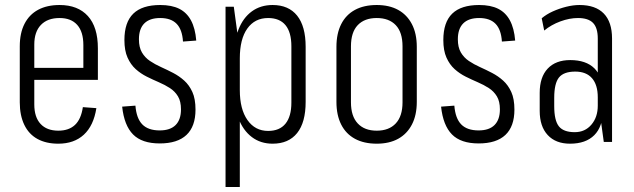

<svg xmlns="http://www.w3.org/2000/svg" viewBox="-20 -567 2534 767"><path d="M213 7Q164 7 129.5 -12Q95 -31 77 -68.5Q59 -106 59 -158V-382Q59 -435 78 -472Q97 -509 132.5 -528Q168 -547 218 -547Q291 -547 331 -503Q371 -459 371 -374V-248H106V-296H323L313 -262V-387Q313 -440 288.5 -467.5Q264 -495 218 -495Q170 -495 143.5 -467.5Q117 -440 117 -389V-150Q117 -99 142 -72Q167 -45 213 -45Q255 -45 279.5 -68Q304 -91 311 -139L365 -135Q354 -65 315 -29Q276 7 213 7Z M618 6Q547 6 511.5 -30Q476 -66 468 -141L521 -145Q525 -94 548.5 -70Q572 -46 618 -46Q660 -46 681.5 -67.5Q703 -89 703 -130Q703 -162 691 -182Q679 -202 659 -215Q639 -228 614.5 -238.5Q590 -249 566 -261Q542 -273 522 -291Q502 -309 489.5 -337Q477 -365 477 -407Q477 -478 512.5 -512.5Q548 -547 620 -547Q666 -547 696 -532Q726 -517 743 -485.5Q760 -454 764 -405L711 -401Q708 -449 685.5 -472Q663 -495 620 -495Q578 -495 556.5 -473.5Q535 -452 535 -410Q535 -378 547 -357.5Q559 -337 579 -323.5Q599 -310 623.5 -299Q648 -288 672 -275.5Q696 -263 716 -245Q736 -227 748.5 -199.5Q761 -172 761 -129Q761 -62 725 -28Q689 6 618 6Z M1069 7Q1021 7 986 -19.5Q951 -46 932.5 -94.5Q914 -143 913 -209V-334Q914 -401 932.5 -448.5Q951 -496 986 -521.5Q1021 -547 1069 -547Q1133 -547 1167 -504.5Q1201 -462 1201 -380V-160Q1201 -78 1167 -35.5Q1133 7 1069 7ZM881 -540H914L938 -363V180H881ZM1051 -44Q1097 -44 1120.5 -73Q1144 -102 1144 -157V-382Q1144 -438 1120.5 -466.5Q1097 -495 1051 -495Q998 -495 968 -453Q938 -411 938 -334V-207Q938 -131 968.5 -87.5Q999 -44 1051 -44Z M1485 7Q1434 7 1398 -12.5Q1362 -32 1343 -69.5Q1324 -107 1324 -160V-380Q1324 -433 1343 -470.5Q1362 -508 1398 -527.5Q1434 -547 1485 -547Q1535 -547 1570.5 -527.5Q1606 -508 1625.5 -470.5Q1645 -433 1645 -380V-160Q1645 -107 1625.5 -69.5Q1606 -32 1570.5 -12.5Q1535 7 1485 7ZM1485 -45Q1534 -45 1561 -74Q1588 -103 1588 -158V-382Q1588 -438 1561 -466.5Q1534 -495 1485 -495Q1436 -495 1409 -466.5Q1382 -438 1382 -382V-158Q1382 -103 1409 -74Q1436 -45 1485 -45Z M1892 6Q1821 6 1785.5 -30Q1750 -66 1742 -141L1795 -145Q1799 -94 1822.5 -70Q1846 -46 1892 -46Q1934 -46 1955.5 -67.5Q1977 -89 1977 -130Q1977 -162 1965 -182Q1953 -202 1933 -215Q1913 -228 1888.5 -238.5Q1864 -249 1840 -261Q1816 -273 1796 -291Q1776 -309 1763.5 -337Q1751 -365 1751 -407Q1751 -478 1786.5 -512.5Q1822 -547 1894 -547Q1940 -547 1970 -532Q2000 -517 2017 -485.5Q2034 -454 2038 -405L1985 -401Q1982 -449 1959.5 -472Q1937 -495 1894 -495Q1852 -495 1830.5 -473.5Q1809 -452 1809 -410Q1809 -378 1821 -357.5Q1833 -337 1853 -323.5Q1873 -310 1897.5 -299Q1922 -288 1946 -275.5Q1970 -263 1990 -245Q2010 -227 2022.5 -199.5Q2035 -172 2035 -129Q2035 -62 1999 -28Q1963 6 1892 6Z M2368 -175V-413Q2368 -456 2349 -475.5Q2330 -495 2289 -495Q2255 -495 2218.5 -481.5Q2182 -468 2154 -445L2144 -494Q2163 -510 2188.5 -521.5Q2214 -533 2242 -540Q2270 -547 2295 -547Q2359 -547 2392 -513Q2425 -479 2425 -413V0H2392ZM2257 7Q2200 7 2168 -27.5Q2136 -62 2136 -124V-196Q2136 -259 2168 -293Q2200 -327 2258 -327Q2321 -327 2354.5 -294Q2388 -261 2388 -198V-125Q2388 -61 2354 -27Q2320 7 2257 7ZM2276 -39Q2317 -39 2342.5 -69Q2368 -99 2368 -145V-178Q2368 -228 2345 -254.5Q2322 -281 2278 -281Q2232 -281 2213 -257.5Q2194 -234 2194 -176V-143Q2194 -86 2212.5 -62.5Q2231 -39 2276 -39Z"/></svg>

Font: Pathway Extreme Condensed Thin
Style: Regular
Weight: 250
Width: 3
Version: Version 1.001;gftools[0.9.26]